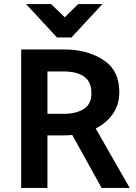

<svg xmlns="http://www.w3.org/2000/svg" viewBox="-20 -923 667 943"><path d="M108 -903H231L298 -838L364 -903H483L331 -739H260ZM293 -572H213V-364H295Q353 -364 391 -387.5Q429 -411 429 -465Q429 -522 393 -547Q357 -572 293 -572ZM479 0 335 -260Q324 -259 312 -258.5Q300 -258 288 -258H213V0H84V-680H297Q408 -680 487 -629Q566 -578 566 -471Q566 -408 533.5 -362.5Q501 -317 450 -292L617 0Z"/></svg>

Font: Palanquin Dark
Style: Regular
Weight: 400
Designer: Pria Ravichandran
Version: Version 1.000